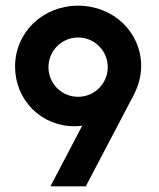

<svg xmlns="http://www.w3.org/2000/svg" viewBox="-20 -659 561 679"><path d="M158.3 0H283.3L450.7 -318.8C468.8 -353.5 479.2 -387.5 479.2 -425.7C479.2 -545.1 381.2 -638.9 256.2 -638.9C131.9 -638.9 33.3 -545.1 33.3 -423.6C33.3 -305.6 125 -212.5 243.8 -212.5C252.8 -212.5 261.8 -213.2 270.8 -214.6ZM256.2 -316.7C197.2 -316.7 151.4 -363.9 151.4 -421.5C151.4 -479.2 197.9 -526.4 256.2 -526.4C314.6 -526.4 361.1 -479.2 361.1 -421.5C361.1 -363.9 314.6 -316.7 256.2 -316.7Z"/></svg>

Font: Afacad
Style: Bold
Weight: 700
Designer: Kristian Moeller
Foundry: Dicotype
Version: Version 1.000